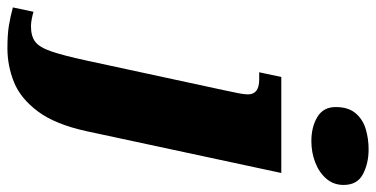

<svg xmlns="http://www.w3.org/2000/svg" viewBox="-402 -544 1037 530"><g transform="rotate(90 117.0 -278.5)"><path d="M241 -619Q202 -619 174.5 -635.5Q147 -652 147 -686Q147 -721 164 -741Q181 -761 207.5 -769Q234 -777 264 -777Q302 -777 332 -761.5Q362 -746 362 -708Q362 -680 344.5 -660Q327 -640 299.5 -629.5Q272 -619 241 -619ZM-15 220Q-53 220 -77.5 216Q-102 212 -128 205L-116 148Q-110 150 -98 152.5Q-86 155 -76 155Q-49 155 -33.5 143.5Q-18 132 -6.5 98.5Q5 65 19 0L101 -380Q106 -403 109 -418.5Q112 -434 112 -444Q112 -475 71 -475H51L64 -536H329L214 0Q195 88 159 136Q123 184 78 202Q33 220 -15 220Z"/></g></svg>

Font: Noto Serif Black
Style: Italic
Weight: 900
Italic angle: -12°
Designer: Monotype Design Team
Foundry: Monotype Imaging Inc.
Version: Version 2.013